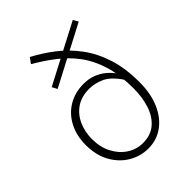

<svg xmlns="http://www.w3.org/2000/svg" viewBox="-229 -917 1049 1049"><g transform="rotate(-45 295.5 -393.0)"><path d="M295 13Q236 13 184 -17Q132 -47 99 -104.5Q66 -162 66 -242Q66 -315 95 -370.5Q124 -426 175.5 -457Q227 -488 296 -488Q348 -488 393.5 -462.5Q439 -437 472 -386V-339Q429 -406 384.5 -426.5Q340 -447 297 -447Q236 -447 195.5 -419Q155 -391 134 -344Q113 -297 113 -242Q113 -179 138 -131Q163 -83 204.5 -56Q246 -29 295 -29Q355 -29 394 -62Q433 -95 451.5 -151.5Q470 -208 470 -277Q470 -382 446.5 -458.5Q423 -535 381 -591Q339 -647 284 -689Q229 -731 167 -767L190 -799Q255 -765 313.5 -719.5Q372 -674 418 -612Q464 -550 490.5 -468Q517 -386 517 -278Q517 -190 488.5 -124.5Q460 -59 410 -23Q360 13 295 13ZM174 -568 158 -598 499 -776 516 -747Z"/></g></svg>

Font: Noto Sans SC ExtraLight
Style: Regular
Weight: 250
Designer: Ryoko NISHIZUKA 西塚涼子 (kana, bopomofo & ideographs); Paul D. Hunt (Latin, Greek & Cyrillic); Sandoll Communications 산돌커뮤니
Foundry: Adobe
Version: Version 2.004-H2;hotconv 1.0.118;makeotfexe 2.5.65603